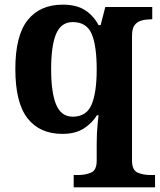

<svg xmlns="http://www.w3.org/2000/svg" viewBox="-20 -566 688 826"><path d="M297 240V187H315Q348 187 372 176.5Q396 166 396 125V52Q396 31 397 9Q398 -13 400 -33.5Q402 -54 404 -70H397Q376 -36 340 -13Q304 10 248 10Q151 10 98.5 -57Q46 -124 46 -269Q46 -413 99 -479.5Q152 -546 250 -546Q309 -546 345.5 -522.5Q382 -499 404 -458H413L433 -536H635V-483H631Q609 -483 590 -478Q571 -473 559.5 -458.5Q548 -444 548 -413V125Q548 166 572 176.5Q596 187 629 187H647V240ZM293 -64Q352 -64 374 -116Q396 -168 396 -267Q396 -371 374 -421Q352 -471 293 -471Q243 -471 221.5 -420.5Q200 -370 200 -268Q200 -168 221.5 -116Q243 -64 293 -64Z"/></svg>

Font: Noto Naskh Arabic UI
Style: Regular
Weight: 400
Designer: Monotype Design Team, David Williams, Mohamad Dakak and Nizar Qandah
Foundry: Monotype Imaging Inc.
Version: Version 2.014